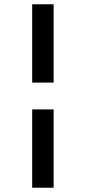

<svg xmlns="http://www.w3.org/2000/svg" viewBox="-20 -719 401 895"><path d="M130 -334V-699H230V-334ZM130 156V-209H230V156Z"/></svg>

Font: Faustina Light ExtraBold
Style: Italic
Weight: 800
Italic angle: -8°
Version: Version 1.200